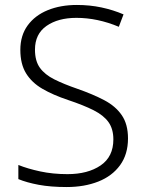

<svg xmlns="http://www.w3.org/2000/svg" viewBox="-20 -744 586 774"><path d="M496 -186Q496 -122 464 -78Q432 -34 376 -12Q320 10 249 10Q184 10 136 1Q88 -8 54 -22V-79Q91 -64 142 -53Q193 -42 252 -42Q334 -42 385.5 -77Q437 -112 437 -182Q437 -224 417.5 -251.5Q398 -279 357.5 -299.5Q317 -320 254 -341Q194 -361 151 -386Q108 -411 85 -448.5Q62 -486 62 -543Q62 -601 91.5 -641.5Q121 -682 172.5 -703Q224 -724 290 -724Q342 -724 389 -714Q436 -704 478 -686L459 -636Q373 -672 288 -672Q214 -672 167.5 -639.5Q121 -607 121 -544Q121 -498 141 -470.5Q161 -443 199 -424Q237 -405 292 -386Q355 -364 400.5 -340Q446 -316 471 -279.5Q496 -243 496 -186Z"/></svg>

Font: Noto Sans Bengali UI Light
Style: Regular
Weight: 300
Designer: Jelle Bosma - Monotype Design Team
Foundry: Monotype Imaging Inc.
Version: Version 2.003; ttfautohint (v1.8.4.7-5d5b)